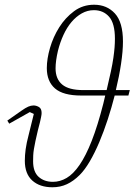

<svg xmlns="http://www.w3.org/2000/svg" viewBox="-20 -780 569 812"><path d="M202 12Q148 12 116.5 -16.5Q85 -45 85 -100Q85 -123 88.5 -149Q92 -175 102 -213L123 -298L106 -306L19 -257L11 -270L71 -312Q88 -324 99.5 -329Q111 -334 122 -334Q133 -334 144.5 -327.5Q156 -321 156 -302Q156 -299 155.5 -295Q155 -291 153.5 -283.5Q152 -276 149 -263Q146 -250 140 -228Q134 -203 130 -184Q126 -165 123.5 -150Q121 -135 120.5 -122.5Q120 -110 120 -98Q120 -53 143.5 -32Q167 -11 204 -11Q234 -11 262 -27.5Q290 -44 316.5 -82.5Q343 -121 368 -184.5Q393 -248 417 -342L425 -376H323Q247 -376 212.5 -406Q178 -436 178 -492Q178 -531 191.5 -577.5Q205 -624 230.5 -664.5Q256 -705 293 -732.5Q330 -760 378 -760Q432 -760 466 -723Q500 -686 500 -604Q500 -564 492 -510.5Q484 -457 470 -399H529L523 -376H465Q452 -325 435.5 -274.5Q419 -224 400 -179Q381 -134 360 -98Q339 -62 317 -40Q291 -14 263 -1Q235 12 202 12ZM377 -737Q350 -737 326 -723.5Q302 -710 282.5 -687Q263 -664 248.5 -632.5Q234 -601 225 -565Q215 -522 215 -491Q215 -446 243 -422.5Q271 -399 332 -399H431Q442 -445 449 -478Q456 -511 459.5 -535.5Q463 -560 464.5 -579Q466 -598 466 -616Q466 -681 441.5 -709Q417 -737 377 -737Z"/></svg>

Font: IBM Plex Serif ExtLt
Style: Italic
Weight: 200
Italic angle: -14°
Designer: Mike Abbink, Paul van der Laan, Pieter van Rosmalen
Foundry: Bold Monday
Version: Version 3.001